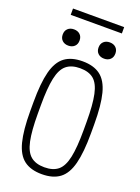

<svg xmlns="http://www.w3.org/2000/svg" viewBox="-188 -1109 876 1199"><g transform="rotate(20 250.0 -509.5)"><path d="M250 10Q176 10 131.5 -23.5Q87 -57 67.5 -133Q48 -209 48 -335V-395Q48 -522 67.5 -597.5Q87 -673 131.5 -706.5Q176 -740 250 -740Q324 -740 368.5 -706.5Q413 -673 432.5 -597.5Q452 -522 452 -395V-335Q452 -209 432.5 -133Q413 -57 368.5 -23.5Q324 10 250 10ZM250 -36Q308 -36 341 -63.5Q374 -91 388 -157Q402 -223 402 -337V-393Q402 -507 388 -573Q374 -639 341 -666.5Q308 -694 250 -694Q193 -694 159.5 -666.5Q126 -639 112 -573Q98 -507 98 -393V-337Q98 -223 112 -157Q126 -91 159.5 -63.5Q193 -36 250 -36ZM131 -801Q106 -801 90.5 -815.5Q75 -830 75 -855Q75 -880 90.5 -894.5Q106 -909 131 -909Q156 -909 171.5 -894.5Q187 -880 187 -855Q187 -830 171.5 -815.5Q156 -801 131 -801ZM369 -801Q344 -801 328.5 -815.5Q313 -830 313 -855Q313 -880 328.5 -894.5Q344 -909 369 -909Q394 -909 409.5 -894.5Q425 -880 425 -855Q425 -830 409.5 -815.5Q394 -801 369 -801ZM80 -987V-1029H420V-987Z"/></g></svg>

Font: M PLUS Code Latin Light
Style: Regular
Weight: 300
Designer: Coji Morishita
Foundry: UNDERFOREST DESIGN
Version: Version 1.002; ttfautohint (v1.8.3)